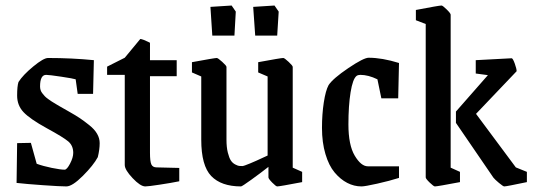

<svg xmlns="http://www.w3.org/2000/svg" viewBox="-20 -666 1929 695"><path d="M220.2 8.8Q199.2 8.8 136.2 4.4Q73.2 0 40 -3.9L42 -147.9L91.8 -148.9L112.8 -73.2Q135.3 -64.9 167.2 -58.3Q199.2 -51.8 213.9 -51.8Q222.2 -51.8 233.6 -73.7Q245.1 -95.7 245.1 -112.8Q245.1 -138.7 227.1 -154.1Q209 -169.4 148.9 -202.1Q88.4 -235.4 65.2 -260Q42 -284.7 42 -319.8Q42 -354 46.9 -369.1Q63 -394.5 100.3 -425.3Q137.7 -456.1 153.8 -456.1Q239.7 -456.1 319.8 -448.2L316.9 -326.2H261.2L253.9 -378.9Q245.6 -381.8 201.7 -388.4Q157.7 -395 147 -395Q125 -395 125 -353Q125 -346.2 127 -339.8Q128.9 -333.5 133.8 -327.6Q138.7 -321.8 142.3 -317.6Q146 -313.5 154.5 -307.4Q163.1 -301.3 167.2 -298.6Q171.4 -295.9 182.4 -289.3Q193.4 -282.7 196.8 -280.8Q203.6 -276.9 229.5 -262.2Q255.4 -247.6 269.5 -238Q283.7 -228.5 303 -213.1Q322.3 -197.8 331.5 -181.6Q340.8 -165.5 340.8 -147.9Q340.8 -125 334 -97.2Q318.4 -67.9 280 -29.5Q241.7 8.8 220.2 8.8Z M505.9 8.8Q488.3 8.8 460 -21.2Q431.6 -51.3 431.6 -68.8V-395H367.7V-424.8L431.6 -457L487.8 -524.9Q491.7 -524.9 500.5 -521.5Q509.3 -518.1 516.1 -514.6L522.9 -511.2V-448.2H619.6V-390.1H522.9V-112.8Q522.9 -82 527.8 -71Q532.7 -60.1 546.9 -60.1L628.9 -58.1V-9.8Q600.1 -3.9 558.3 2.4Q516.6 8.8 505.9 8.8Z M748.5 -537.1 741.7 -641.1 818.4 -646 833.5 -624 828.6 -537.1ZM903.8 -537.1 896.5 -641.1 973.6 -646 988.8 -624 983.4 -537.1ZM852.5 8.8Q780.8 8.8 744.6 -28.8Q708.5 -66.4 708.5 -160.2V-389.2L674.8 -403.8V-440.9Q756.8 -456.1 764.6 -456.1Q769 -456.1 784.4 -442.1Q799.8 -428.2 799.8 -423.8V-160.2Q799.8 -132.8 804.7 -113.5Q809.6 -94.2 815.7 -85Q821.8 -75.7 831.3 -70.8Q840.8 -65.9 845.5 -65.4Q850.1 -64.9 857.4 -64.9Q862.3 -64.9 885.3 -74.5Q908.2 -84 928.7 -93.8L948.7 -103V-389.2L914.6 -403.8V-440.9Q996.6 -456.1 1005.4 -456.1Q1009.8 -456.1 1024.7 -442.1Q1039.6 -428.2 1039.6 -423.8V-59.1L1073.7 -43.9V-6.8Q992.2 8.8 983.4 8.8Q979 8.8 965.3 -5.1Q951.7 -19 951.7 -23.9V-62Q923.3 -39.6 889.6 -15.4Q856 8.8 852.5 8.8Z M1288.6 8.8Q1261.7 8.8 1237.1 -3.9Q1212.4 -16.6 1191.4 -41.5Q1170.4 -66.4 1158 -108.4Q1145.5 -150.4 1145.5 -203.1Q1145.5 -252.4 1152.1 -295.4Q1158.7 -338.4 1169.4 -357.9Q1185.1 -381.8 1240.7 -419.4Q1296.4 -457 1314.5 -457Q1363.3 -457 1424.3 -438L1421.4 -310.1H1360.4L1346.2 -378.9Q1313 -395 1284.2 -395Q1275.9 -395 1270.5 -391.1Q1256.8 -379.9 1249 -331.8Q1241.2 -283.7 1241.2 -215.8Q1241.2 -140.6 1264.2 -102.3Q1287.1 -64 1311.5 -64H1424.3V-22Q1390.1 -11.2 1345.5 -1.2Q1300.8 8.8 1288.6 8.8Z M1554.2 8.8Q1549.8 8.8 1535.4 -5.1Q1521 -19 1521 -23.9V-579.1L1485.4 -592.8V-629.9Q1569.3 -646 1578.1 -646Q1582.5 -646 1596.9 -631.8Q1611.3 -617.7 1611.3 -612.8V-59.1L1645 -43.9V-6.8Q1563 8.8 1554.2 8.8ZM1805.2 8.8Q1801.3 8.8 1786.1 -3.9Q1771 -16.6 1766.1 -22.9L1630.4 -221.2V-262.2L1746.1 -394L1702.1 -399.9V-448.2Q1823.2 -455.1 1832 -455.1Q1836.4 -455.1 1843.3 -436Q1850.1 -417 1850.1 -408.2L1703.1 -253.9L1847.2 -60.1L1887.2 -43.9V-6.8Q1813 8.8 1805.2 8.8Z"/></svg>

Font: Grenze
Style: Regular
Weight: 400
Designer: Renata Polastri
Foundry: Omnibus-Type
Version: Version 1.002;PS 001.002;hotconv 1.0.88;makeotf.lib2.5.64775